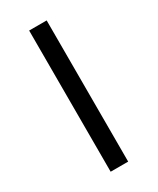

<svg xmlns="http://www.w3.org/2000/svg" viewBox="-147 -588 522 636"><g transform="rotate(-30 114.0 -270.0)"><path d="M80 -540H147V0H80Z"/></g></svg>

Font: Encode Sans Normal
Style: Light
Weight: 300
Designer: Pablo Impallari, Andres Torresi
Foundry: Pablo Impallari, Andres Torresi
Version: Version 1.000; ttfautohint (v1.00) -l 8 -r 50 -G 200 -x 14 -